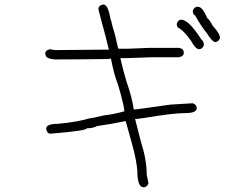

<svg xmlns="http://www.w3.org/2000/svg" viewBox="-20 -670 1040 839"><path d="M431.6 -650.4Q452.6 -650.4 462.9 -585.9Q465.3 -584.5 472.7 -550.8Q484.4 -516.1 496.1 -459L500 -457H539.1Q625 -460.9 632.8 -460.9H761.7Q783.2 -457.5 783.2 -439.5Q783.2 -423.8 761.7 -419.9H646.5Q543 -416 531.2 -416H505.9Q517.6 -363.8 533.2 -312.5Q557.1 -244.1 564.5 -191.4Q576.2 -191.4 724.6 -212.9L822.3 -218.8Q839.8 -212.4 839.8 -197.3Q839.8 -175.8 789.1 -175.8Q735.4 -175.8 609.4 -154.3Q581.1 -150.4 578.1 -150.4H570.3L595.7 -50.8Q621.1 27.8 621.1 93.8L628.9 130.9Q622.6 148.4 607.4 148.4Q580.1 148.4 580.1 76.2Q576.2 28.3 558.6 -35.2L529.3 -140.6H527.3Q473.1 -128.9 404.3 -119.1Q386.2 -109.4 359.4 -109.4Q359.4 -98.6 201.2 -85.9Q185.5 -85.9 181.6 -107.4Q181.6 -128.9 232.4 -128.9Q317.4 -136.7 369.1 -152.3Q376.5 -152.3 435.5 -166Q474.1 -169.9 523.4 -183.6Q523.4 -205.1 496.1 -298.8Q477.1 -347.2 464.8 -414.1L451.2 -412.1Q314 -410.2 218.8 -410.2Q179.7 -414.1 179.7 -429.7Q177.7 -429.7 177.7 -435.5Q177.7 -451.2 199.2 -455.1Q215.3 -451.2 220.7 -451.2Q283.2 -451.2 455.1 -453.1V-455.1Q443.4 -506.8 423.8 -576.2Q423.8 -578.1 410.2 -628.9V-630.9Q410.2 -646.5 431.6 -650.4ZM843.8 -640.6Q865.7 -640.6 884.8 -591.8Q893.1 -587.4 910.2 -556.6Q941.4 -522.9 941.4 -503.9Q935.1 -486.3 919.9 -486.3Q908.2 -486.8 884.8 -523.4Q856.4 -559.1 832 -603.5Q823.7 -603.5 822.3 -623Q828.6 -640.6 843.8 -640.6ZM771.5 -584Q804.7 -584 859.4 -498Q871.1 -489.3 871.1 -472.7Q864.7 -455.1 849.6 -455.1Q834.5 -455.1 814.5 -492.2Q783.2 -537.1 755.9 -550.8L752 -564.5Q757.8 -584 771.5 -584Z"/></svg>

Font: CEF Fonts CJK
Style: Regular
Weight: 400
Designer: PartyBoss (派对大魔王)
Version: Release 2.25